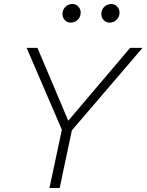

<svg xmlns="http://www.w3.org/2000/svg" viewBox="-20 -939 732 959"><path d="M227 0 289 -291 113 -700H167L321 -336L630 -700H692L339 -288L278 0ZM333 -826Q316 -826 304 -838.5Q292 -851 292 -869Q292 -890 306.5 -904.5Q321 -919 342 -919Q359 -919 371 -906.5Q383 -894 383 -876Q383 -855 368.5 -840.5Q354 -826 333 -826ZM527 -826Q510 -826 498 -838.5Q486 -851 486 -869Q486 -890 500.5 -904.5Q515 -919 536 -919Q553 -919 565 -906.5Q577 -894 577 -876Q577 -855 562.5 -840.5Q548 -826 527 -826Z"/></svg>

Font: Red Hat Text
Style: Italic
Weight: 300
Italic angle: -12°
Designer: Pentagram, MCKL
Foundry: Pentagram, MCKL
Version: Version 1.023